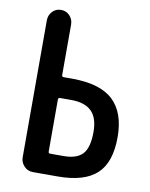

<svg xmlns="http://www.w3.org/2000/svg" viewBox="-83 -791 666 852"><g transform="rotate(10 250.0 -365.0)"><path d="M177.7 -335.9V-101.6Q177.7 -93.8 186.5 -93.8H246.1Q305.7 -93.8 332 -122.6Q358.4 -151.4 358.4 -221.7Q358.4 -285.2 328.1 -314.9Q297.9 -344.7 236.3 -344.7H186.5Q177.7 -344.7 177.7 -335.9ZM124 0Q100.6 0 84.5 -17.1Q68.4 -34.2 68.4 -56.6V-673.8Q68.4 -697.3 84 -713.9Q99.6 -730.5 123 -730.5Q146.5 -730.5 162.1 -713.9Q177.7 -697.3 177.7 -673.8V-446.3Q177.7 -438.5 186.5 -438.5H223.6Q350.6 -438.5 409.2 -383.3Q467.8 -328.1 467.8 -217.8Q467.8 -103.5 411.6 -51.8Q355.5 0 235.4 0Z"/></g></svg>

Font: Rounded Mgen+ 2m medium
Style: Regular
Weight: 500
Designer: [Source Han Sans]
Ryoko NISHIZUKA  (kana & ideographs); Paul D. Hunt (Latin, Greek & Cyrillic); Wenlong ZHANG  (bopomofo
Version: Version 1.059.20150602